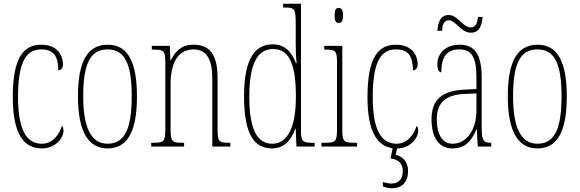

<svg xmlns="http://www.w3.org/2000/svg" viewBox="-20 -780 3085 1022"><path d="M203 10C276 10 318 -46 318 -83C318 -98 315 -105 310 -110C295 -65 262 -15 203 -15C122 -15 76 -86 76 -264C76 -462 125 -517 200 -517C266 -517 290 -480 290 -406C302 -406 315 -414 315 -437C315 -495 276 -542 200 -542C108 -542 48 -479 48 -263C48 -55 114 10 203 10Z M552 10C655 10 709 -73 709 -267C709 -449 661 -542 554 -542C444 -542 395 -451 395 -267C395 -76 452 10 552 10ZM553 -15C464 -15 423 -102 423 -267C423 -434 457 -517 552 -517C648 -517 681 -434 681 -267C681 -103 648 -15 553 -15Z M785 0H960V-20H954C894 -20 888 -26 888 -96V-333C888 -467 943 -517 1011 -517C1083 -517 1110 -457 1110 -364V0H1206V-20H1202C1144 -20 1138 -26 1138 -96V-363C1138 -486 1100 -542 1009 -542C946 -542 914 -508 889 -459H887L884 -536H788V-516H793C854 -516 860 -511 860 -441V-96C860 -26 854 -20 793 -20H785Z M1428 10C1490 10 1529 -31 1552 -95H1554L1558 0H1655V-20H1645C1591 -20 1582 -27 1582 -86V-760H1487V-740H1492C1548 -740 1554 -735 1554 -656V-544C1554 -509 1555 -476 1559 -445H1555C1532 -504 1496 -544 1432 -544C1342 -544 1279 -476 1279 -267C1279 -60 1336 10 1428 10ZM1429 -15C1351 -15 1307 -87 1307 -265C1307 -452 1356 -519 1434 -519C1524 -519 1555 -429 1555 -265C1555 -103 1511 -15 1429 -15Z M1783 -658C1796 -658 1806 -666 1806 -698C1806 -729 1796 -738 1783 -738C1769 -738 1761 -729 1761 -698C1761 -666 1769 -658 1783 -658ZM1691 0H1881V-20H1868C1808 -20 1802 -26 1802 -96V-536H1706V-516H1712C1770 -516 1774 -508 1774 -437V-96C1774 -26 1768 -20 1707 -20H1691Z M2066 222C2121 222 2152 189 2152 130C2152 76 2119 52 2086 44L2094 10C2164 10 2206 -46 2206 -83C2206 -98 2203 -105 2198 -110C2183 -65 2150 -15 2091 -15C2010 -15 1964 -86 1964 -264C1964 -462 2013 -517 2088 -517C2154 -517 2178 -480 2178 -406C2190 -406 2203 -414 2203 -437C2203 -495 2164 -542 2088 -542C1996 -542 1936 -479 1936 -263C1936 -72 1992 -2 2070 9L2059 63C2101 69 2124 90 2124 130C2124 176 2100 197 2063 197C2051 197 2035 194 2018 189V212C2035 219 2050 222 2066 222Z M2487 -606C2536 -606 2545 -652 2549 -690H2524C2521 -660 2514 -634 2486 -634C2443 -634 2418 -700 2368 -700C2319 -700 2312 -653 2308 -616H2333C2335 -647 2342 -672 2369 -672C2406 -672 2433 -606 2487 -606ZM2388 10C2459 10 2491 -33 2516 -91H2518L2523 0H2595V-20H2593C2555 -20 2544 -29 2544 -103V-366C2544 -495 2504 -542 2426 -542C2352 -542 2308 -496 2308 -438C2308 -411 2316 -395 2329 -395C2329 -482 2362 -517 2425 -517C2489 -517 2516 -477 2516 -371V-306L2453 -303C2334 -298 2277 -250 2277 -146C2277 -41 2321 10 2388 10ZM2390 -15C2331 -15 2305 -69 2305 -146C2305 -228 2347 -276 2454 -280L2516 -283V-191C2516 -92 2465 -15 2390 -15Z M2840 10C2943 10 2997 -73 2997 -267C2997 -449 2949 -542 2842 -542C2732 -542 2683 -451 2683 -267C2683 -76 2740 10 2840 10ZM2841 -15C2752 -15 2711 -102 2711 -267C2711 -434 2745 -517 2840 -517C2936 -517 2969 -434 2969 -267C2969 -103 2936 -15 2841 -15Z"/></svg>

Font: Noto Serif Lao ExtraCondensed Thin
Style: Regular
Weight: 100
Width: 2
Designer: Monotype Design Team
Foundry: Monotype Imaging Inc.
Version: Version 2.003